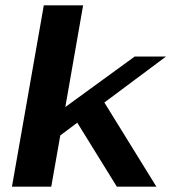

<svg xmlns="http://www.w3.org/2000/svg" viewBox="-20 -703 664 723"><path d="M373 -317 569 0H420L271 -241L207 -193L173 0H25L145 -683H293L226 -300L487 -490H605Z"/></svg>

Font: Fahkwang
Style: Bold Italic
Weight: 700
Italic angle: -10°
Designer: Suppakit Chalermlarp | Katatrad Co.,Ltd.
Foundry: Cadson Demak Co.,Ltd.
Version: Version 1.000; ttfautohint (v1.6)